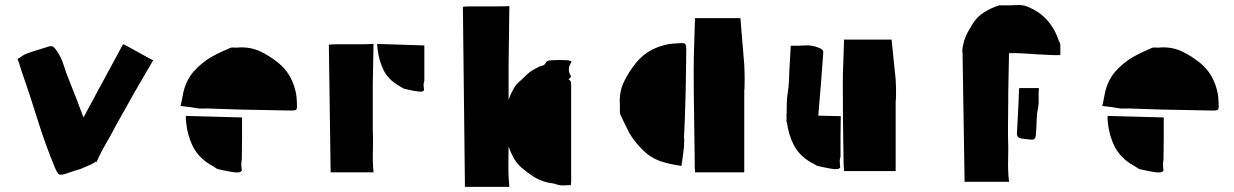

<svg xmlns="http://www.w3.org/2000/svg" viewBox="-20 -643 4834 752"><path d="M307 -183 462 -470Q466 -469 480.5 -461Q495 -453 514 -442.5Q533 -432 551 -422Q569 -412 580 -407L506 -280Q506 -280 496.5 -263Q487 -246 473.5 -222Q460 -198 448 -176.5Q436 -155 431 -146Q413 -111 393 -77Q373 -43 358 -8L355 -10Q348 -4 333.5 2.5Q319 9 307 14Q295 19 295 19Q281 23 267 27.5Q253 32 239 37Q217 44 210.5 39.5Q204 35 194 11Q156 -81 126.5 -176.5Q97 -272 64 -366Q61 -376 57.5 -387Q54 -398 49 -412Q58 -417 66 -423Q74 -429 82 -432Q103 -440 123.5 -446Q144 -452 165 -459Q179 -464 186 -461Q193 -458 203 -443Q220 -418 229 -389Q238 -360 249 -333Q264 -296 278.5 -258.5Q293 -221 307 -183Z M787 -218H759Q742 -221 724.5 -223.5Q707 -226 687 -228Q691 -243 693.5 -257.5Q696 -272 699 -285Q711 -332 739.5 -364Q768 -396 808 -420Q826 -430 844 -438.5Q862 -447 881 -455Q884 -457 892 -457Q897 -457 902.5 -456.5Q908 -456 913 -457Q960 -460 998.5 -442Q1037 -424 1071 -396Q1119 -357 1136 -292Q1140 -278 1141.5 -262Q1143 -246 1143 -231Q1144 -217 1140 -213.5Q1136 -210 1122 -210Q1070 -211 1019 -212Q968 -213 916 -214Q886 -215 855.5 -216Q825 -217 795 -218Q794 -219 792 -218.5Q790 -218 787 -218ZM807 4Q758 -25 736 -68.5Q714 -112 709 -164Q708 -170 708 -176.5Q708 -183 708 -189L928 -183Q928 -142 928 -100.5Q928 -59 927 -18Q927 -14 926 -10.5Q925 -7 925 -3Q925 3 925.5 9.5Q926 16 927 26Q926 27 922.5 29.5Q919 32 915 32Q905 33 894.5 31.5Q884 30 874 28Q864 26 854.5 24Q845 22 836 20Q830 19 825 15Q821 12 816.5 9Q812 6 807 4Z M1443 -471 1440 -309V-139Q1442 -96 1440.5 -52.5Q1439 -9 1443 32H1275L1268 -468Q1274 -469 1295.5 -469.5Q1317 -470 1345 -469.5Q1373 -469 1400 -469.5Q1427 -470 1443 -471ZM1459 -450Q1458 -455 1458 -460.5Q1458 -466 1457 -471L1642 -465V-327Q1641 -324 1640.5 -320.5Q1640 -317 1639 -314Q1639 -309 1639.5 -303.5Q1640 -298 1641 -290Q1640 -289 1637.5 -286.5Q1635 -284 1631 -284Q1622 -284 1613.5 -285.5Q1605 -287 1596 -288Q1588 -290 1580.5 -291.5Q1573 -293 1565 -295Q1560 -296 1556 -299Q1552 -301 1548.5 -303.5Q1545 -306 1541 -308Q1500 -332 1482 -369Q1464 -406 1459 -450Z M2203 -407Q2206 -407 2210 -405.5Q2214 -404 2219 -402Q2198 -370 2217 -344Q2213 -338 2207 -332Q2214 -328 2215.5 -323Q2217 -318 2217 -310V68Q2217 70 2216.5 73.5Q2216 77 2216 82Q2203 82 2189.5 83Q2176 84 2162 80Q2153 76 2144 75Q2135 74 2126 72Q2095 65 2070 49Q2045 33 2022 13Q2003 -4 1991.5 -25Q1980 -46 1972 -69Q1971 -29 1971 10.5Q1971 50 1975 89H1801L1793 -616Q1799 -618 1821.5 -618Q1844 -618 1873.5 -618Q1903 -618 1930.5 -618Q1958 -618 1975 -619L1972 -391V-252Q1981 -279 1998 -306Q2002 -312 2007 -316.5Q2012 -321 2016 -325Q2026 -333 2035 -342.5Q2044 -352 2054 -360Q2061 -365 2069.5 -370Q2078 -375 2086 -379Q2095 -384 2104.5 -386Q2114 -388 2119 -400Q2121 -403 2128 -405Q2135 -407 2140 -407Q2172 -409 2203 -407Z M2880 -572Q2884 -526 2887.5 -480Q2891 -434 2895 -390Q2897 -350 2896.5 -319.5Q2896 -289 2895 -289V32H2702Q2701 20 2701 8Q2701 -4 2701 -14Q2700 -103 2698.5 -192.5Q2697 -282 2697 -371Q2697 -420 2699 -470Q2701 -520 2702 -572ZM2409 -196Q2408 -200 2408 -203Q2408 -206 2408 -209V-231Q2404 -281 2423 -321Q2442 -361 2472 -398Q2514 -449 2581 -466Q2597 -471 2613.5 -472Q2630 -473 2646 -474Q2661 -475 2664.5 -470Q2668 -465 2668 -451Q2667 -397 2666.5 -343Q2666 -289 2664 -234Q2663 -202 2662 -170Q2661 -138 2659 -106Q2658 -105 2660 -98L2659 -68Q2657 -49 2654.5 -31Q2652 -13 2649 7Q2633 4 2618 1.5Q2603 -1 2589 -5Q2540 -17 2506 -47.5Q2472 -78 2446 -120Q2436 -139 2427 -158Q2418 -177 2409 -196Z M3472 -488Q3476 -449 3480 -409.5Q3484 -370 3488 -332Q3490 -298 3489.5 -272Q3489 -246 3488 -246V27H3286Q3285 16 3284.5 6.5Q3284 -3 3284 -12Q3281 -165 3281 -317Q3281 -358 3283 -401Q3285 -444 3286 -488ZM3204 -430Q3200 -371 3195 -311Q3190 -251 3185 -190L3273 -188Q3272 -148 3272 -108.5Q3272 -69 3272 -29Q3271 -25 3270 -21.5Q3269 -18 3269 -14Q3269 -8 3269.5 -2.5Q3270 3 3271 13Q3270 14 3267 16.5Q3264 19 3260 19Q3250 20 3240 18.5Q3230 17 3220 15Q3210 13 3201 11Q3192 9 3183 7Q3179 6 3173 2Q3169 0 3165 -2.5Q3161 -5 3156 -7Q3110 -34 3089 -75Q3068 -116 3062 -165H3060Q3060 -170 3060.5 -175Q3061 -180 3061 -184Q3060 -186 3060 -189Q3060 -192 3060 -194H3061Q3061 -215 3061.5 -236Q3062 -257 3065 -277Q3069 -301 3070 -325Q3071 -349 3072 -373Q3073 -394 3074.5 -416.5Q3076 -439 3077 -464Q3105 -463 3132 -465Q3159 -467 3184 -457Q3196 -453 3201 -448Q3206 -443 3204 -430Z M3932 -435 3929 -283Q3929 -283 3929 -260.5Q3929 -238 3928.5 -206.5Q3928 -175 3928 -147Q3928 -119 3928 -108Q3930 -63 3928.5 -19Q3927 25 3932 69H3758L3750 -435Q3750 -438 3749 -439Q3749 -450 3751 -461Q3753 -472 3756 -483Q3762 -502 3771.5 -519Q3781 -536 3791 -552Q3809 -579 3834.5 -595Q3860 -611 3890 -621Q3893 -622 3896 -622Q3899 -622 3901 -622Q3916 -622 3931 -622Q3946 -622 3962 -623Q3985 -625 4005.5 -616.5Q4026 -608 4045 -596Q4104 -555 4127 -483Q4129 -479 4131 -475Q4133 -471 4133 -466V-427H4109Q4093 -428 4077 -428.5Q4061 -429 4045 -430Q4030 -431 4015 -432Q4000 -433 3984 -434Q3971 -435 3958 -435Q3945 -435 3932 -435ZM3971 -294Q3971 -294 3971.5 -295.5Q3972 -297 3973 -298H4049Q4047 -277 4048 -256.5Q4049 -236 4045 -216Q4041 -198 4040.5 -179Q4040 -160 4039 -141Q4038 -134 4038 -127Q4038 -120 4037 -112Q4035 -95 4021 -96Q4010 -97 3999 -98Q3988 -99 3977 -101Q3963 -105 3963 -119Q3965 -163 3967.5 -206.5Q3970 -250 3971 -294Z M4397 -218H4369Q4352 -221 4334.5 -223.5Q4317 -226 4297 -228Q4301 -243 4303.5 -257.5Q4306 -272 4309 -285Q4321 -332 4349.5 -364Q4378 -396 4418 -420Q4436 -430 4454 -438.5Q4472 -447 4491 -455Q4494 -457 4502 -457Q4507 -457 4512.5 -456.5Q4518 -456 4523 -457Q4570 -460 4608.5 -442Q4647 -424 4681 -396Q4729 -357 4746 -292Q4750 -278 4751.5 -262Q4753 -246 4753 -231Q4754 -217 4750 -213.5Q4746 -210 4732 -210Q4680 -211 4629 -212Q4578 -213 4526 -214Q4496 -215 4465.5 -216Q4435 -217 4405 -218Q4404 -219 4402 -218.5Q4400 -218 4397 -218ZM4417 4Q4368 -25 4346 -68.5Q4324 -112 4319 -164Q4318 -170 4318 -176.5Q4318 -183 4318 -189L4538 -183Q4538 -142 4538 -100.5Q4538 -59 4537 -18Q4537 -14 4536 -10.5Q4535 -7 4535 -3Q4535 3 4535.5 9.5Q4536 16 4537 26Q4536 27 4532.5 29.5Q4529 32 4525 32Q4515 33 4504.5 31.5Q4494 30 4484 28Q4474 26 4464.5 24Q4455 22 4446 20Q4440 19 4435 15Q4431 12 4426.5 9Q4422 6 4417 4Z"/></svg>

Font: Palette Mosaic
Style: Regular
Weight: 400
Designer: Shibuyafont
Version: Version 1.001